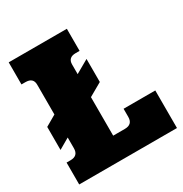

<svg xmlns="http://www.w3.org/2000/svg" viewBox="-153 -764 840 881"><g transform="rotate(-30 266.5 -323.5)"><path d="M533 -199V0H15V-116H36Q77 -116 77 -156V-213L20 -180V-302L77 -335V-493Q77 -530 36 -530H15V-647H323V-530H302Q262 -530 262 -493V-442L332 -482V-360L262 -320V-116H324Q365 -116 365 -156V-199Z"/></g></svg>

Font: Pridi
Style: Bold
Weight: 700
Designer: Katatrad Team
Foundry: CadsonDemak
Version: Version 1.001